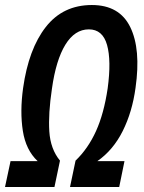

<svg xmlns="http://www.w3.org/2000/svg" viewBox="-44 -745 572 765"><path d="M-24 0 -2 -103H106Q59 -147 47 -223.5Q35 -300 48 -394Q70 -550 138.5 -637.5Q207 -725 322 -725Q432 -725 475 -637Q518 -549 496 -395Q483 -299 445 -223Q407 -147 344 -103H452L431 0H235L257 -105Q307 -153 338.5 -222.5Q370 -292 385 -393Q400 -504 382.5 -566Q365 -628 310 -628Q254 -628 216.5 -567Q179 -506 163 -392Q148 -292 152.5 -221.5Q157 -151 195 -105L173 0Z"/></svg>

Font: Noto Sans ExtraCondensed SemiBold
Style: Italic
Weight: 600
Width: 2
Italic angle: -12°
Designer: Monotype Design Team
Foundry: Monotype Imaging Inc.
Version: Version 2.013; ttfautohint (v1.8.4.7-5d5b)